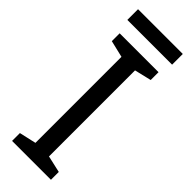

<svg xmlns="http://www.w3.org/2000/svg" viewBox="-281 -878 901 901"><g transform="rotate(45 169.5 -427.5)"><path d="M298 0H40V-52L124 -71V-642L40 -662V-714H298V-662L214 -642V-71L298 -52ZM318 -855V-784H21V-855Z"/></g></svg>

Font: Noto Sans Khojki
Style: Regular
Weight: 400
Designer: Monotype Design Team
Foundry: Monotype Imaging Inc.
Version: Version 2.003; ttfautohint (v1.8.4.7-5d5b)